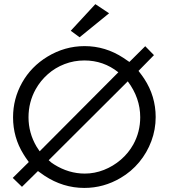

<svg xmlns="http://www.w3.org/2000/svg" viewBox="-20 -902 821 934"><path d="M42 -36.6 120.1 -113.8Q101.6 -139.2 94.2 -151.9Q43.5 -233.4 43.5 -331.5Q43.5 -421.4 87.4 -499.8Q131.3 -578.1 210.9 -626.5Q295.4 -677.7 391.6 -677.7Q492.7 -677.7 580.1 -620.6L609.4 -600.6L686.5 -677.2L729 -633.8L653.8 -557.1Q672.4 -533.2 681.6 -519Q737.3 -434.1 737.3 -332.5Q737.3 -272 716.3 -215.6Q695.3 -159.2 657 -113Q618.7 -66.9 566.9 -36.6Q484.4 12.2 390.1 12.2Q286.6 12.2 196.3 -47.4Q176.8 -61 164.6 -69.8L86.9 6.8ZM216.8 -122.6Q230.5 -109.4 243.2 -102.1Q314 -57.6 392.6 -57.6Q439.9 -57.6 485.4 -75.4Q530.8 -93.3 567.9 -125.2Q605 -157.2 628.4 -199.2Q662.1 -260.3 662.1 -332Q662.1 -425.3 601.6 -506.3ZM157.7 -189 172.9 -166 555.7 -550.3Q483.4 -607.9 390.6 -607.9Q339.8 -607.9 294.2 -590.3Q248.5 -572.8 212.6 -541Q176.8 -509.3 153.8 -468.3Q118.7 -405.3 118.7 -331.5Q118.7 -255.4 157.7 -189ZM367.2 -720.7 324.2 -752.4 443.8 -881.8 510.7 -837.4Z"/></svg>

Font: NMS Futura Pro Book
Style: Regular
Weight: 400
Designer: Blend3rman
Version: Version 0.1